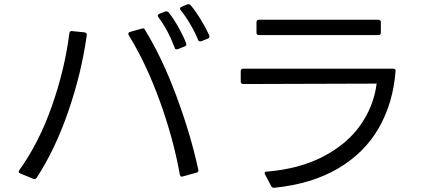

<svg xmlns="http://www.w3.org/2000/svg" viewBox="-20 -850 2040 914"><path d="M933 -653Q926 -653 923 -660Q909 -695 886.5 -733.5Q864 -772 840 -802Q837 -807 837 -809Q837 -815 845 -818L872 -829Q874 -830 878 -830Q883 -830 888 -825Q912 -796 936 -756.5Q960 -717 976 -682Q977 -680 977 -676Q977 -669 969 -666L939 -654Q937 -653 933 -653ZM821 -615Q813 -615 812 -622Q779 -709 734 -768Q731 -773 731 -776Q731 -781 738 -784L766 -795Q768 -796 772 -796Q778 -796 783 -791Q808 -759 830.5 -718.5Q853 -678 866 -644Q867 -642 867 -639Q867 -631 859 -629L827 -616Q825 -615 821 -615ZM846 -9Q838 -9 836 -19Q806 -188 741 -368Q676 -548 593 -682Q591 -685 591 -689Q591 -696 599 -698L655 -714Q657 -715 660 -715Q667 -715 670 -708Q752 -575 820 -392Q888 -209 924 -42L925 -38Q925 -31 915 -28L850 -10ZM72 -40Q166 -171 227.5 -346.5Q289 -522 310 -691Q312 -704 323 -702L382 -696Q395 -694 393 -682Q368 -502 305 -319.5Q242 -137 154 -3Q148 5 138 1L77 -24Q64 -29 72 -40Z M1213 -756H1781Q1793 -756 1793 -744V-695Q1793 -683 1781 -683H1213Q1201 -683 1201 -695V-744Q1201 -756 1213 -756ZM1240 -26Q1240 -33 1250 -33Q1406 -46 1519 -105Q1632 -164 1695.5 -254Q1759 -344 1773 -452L1138 -450Q1126 -450 1126 -462V-511Q1126 -523 1138 -523H1851Q1865 -523 1863 -511Q1851 -358 1782.5 -239.5Q1714 -121 1588.5 -47.5Q1463 26 1285 44Q1275 44 1271 36L1242 -19Q1240 -23 1240 -26Z"/></svg>

Font: LINE Seed JP_TTF Regular
Style: Regular
Weight: 400
Designer: LINE & Fontrix & Fontworks
Version: Version 1.002